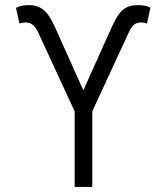

<svg xmlns="http://www.w3.org/2000/svg" viewBox="-20 -737 656 757"><path d="M274.4 -297.9 129.9 -610.4Q119.1 -631.8 108.2 -640.1Q97.2 -648.4 81.1 -648.4Q68.4 -648.4 56.6 -644.5L43 -706.1Q56.2 -712.4 67.9 -714.6Q79.6 -716.8 94.7 -716.8Q128.4 -716.8 151.6 -698Q174.8 -679.2 196.3 -630.9L308.6 -380.9L420.9 -630.9Q435.1 -662.1 448 -680.2Q460.9 -698.2 478.5 -707.5Q496.1 -716.8 522.5 -716.8Q537.1 -716.8 548.6 -714.8Q560.1 -712.9 573.2 -707L559.6 -644.5Q547.9 -648.4 536.1 -648.4Q520 -648.4 509 -640.1Q498 -631.8 488.3 -610.4L343.8 -297.9V0H274.4Z"/></svg>

Font: Pretendard Std Light
Style: Regular
Weight: 300
Designer: Base glyphs from Inter by Rasmus Andersson; Hangeul glyphs from Noto Sans CJK(Source Han Sans) by Jang Soo-young and Kan
Foundry: Kil Hyung-jin
Version: Version 1.309